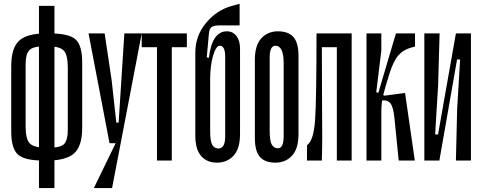

<svg xmlns="http://www.w3.org/2000/svg" viewBox="-20 -842 2529 1007"><path d="M234.4 -598.9H212.2Q151.1 -598.9 132.8 -577.8Q114.4 -556.7 114.4 -505.6V-178.9Q114.4 -112.2 136.1 -90Q157.8 -67.8 220 -67.8H242.2Q301.1 -67.8 318.3 -88.9Q335.6 -110 335.6 -161.1V-487.8Q335.6 -554.4 314.4 -576.7Q293.3 -598.9 234.4 -598.9ZM228.9 0H206.7Q108.9 0 73.9 -31.7Q38.9 -63.3 38.9 -152.2V-494.4Q38.9 -591.1 80.6 -628.9Q122.2 -666.7 220 -666.7H242.2Q342.2 -666.7 376.7 -635Q411.1 -603.3 411.1 -514.4V-172.2Q411.1 -75.6 368.9 -37.8Q326.7 0 228.9 0ZM184.4 -811.1H265.6V144.4H184.4Z M444.4 -666.7H528.9L565.6 -421.1L590 -198.9H602.2L586.7 -91.1H554.4ZM602.2 -198.9 632.2 -666.7H723.3L567.8 144.4H472.2L586.7 -91.1Z M803.3 -666.7V0H881.1V-666.7ZM723.3 -666.7V-594.4H960V-666.7Z M1170 -677.8Q1092.2 -677.8 1075.6 -538.9L1064.4 -541.1L1075.6 -665.6Q1077.8 -691.1 1089.4 -700Q1101.1 -708.9 1133.3 -708.9H1236.7V-822.2L1193.3 -810Q1116.7 -788.9 1060.6 -721.7Q1004.4 -654.4 1004.4 -565.6V-130Q1004.4 -60 1034.4 -24.4Q1064.4 11.1 1117.8 11.1Q1171.1 11.1 1205 -25.6Q1238.9 -62.2 1238.9 -138.9V-587.8Q1238.9 -628.9 1220 -653.3Q1201.1 -677.8 1170 -677.8ZM1161.1 -544.4V-126.7Q1161.1 -63.3 1125.6 -63.3Q1104.4 -63.3 1093.3 -82.2Q1082.2 -101.1 1082.2 -155.6V-424.4Q1082.2 -498.9 1097.8 -550.6Q1113.3 -602.2 1132.2 -602.2Q1161.1 -602.2 1161.1 -544.4Z M1424.4 -602.2Q1394.4 -602.2 1394.4 -538.9V-156.7Q1394.4 -102.2 1405.6 -83.3Q1416.7 -64.4 1437.8 -64.4Q1467.8 -64.4 1467.8 -127.8V-510Q1467.8 -602.2 1424.4 -602.2ZM1424.4 11.1Q1370 11.1 1343.3 -18.9Q1316.7 -48.9 1316.7 -118.9V-527.8Q1316.7 -604.4 1350.6 -641.1Q1384.4 -677.8 1437.8 -677.8Q1492.2 -677.8 1518.9 -647.8Q1545.6 -617.8 1545.6 -547.8V-138.9Q1545.6 -62.2 1511.7 -25.6Q1477.8 11.1 1424.4 11.1Z M1590 -80V0H1667.8Q1670 -56.7 1670 -124.4Q1670 -192.2 1668.9 -349.4Q1667.8 -506.7 1667.8 -666.7H1640Q1640 -310 1632.2 -207.2Q1624.4 -104.4 1590 -80ZM1746.7 -666.7V0H1824.4V-666.7ZM1648.9 -666.7V-594.4H1764.4V-666.7Z M1977.8 -314.4 1981.1 -352.2 1994.4 -340 2104.4 -354.4 2155.6 0H2071.1L2048.9 -221.1Q2043.3 -281.1 2027.2 -300.6Q2011.1 -320 1977.8 -314.4ZM1902.2 -666.7H1980V-576.7L1953.3 -357.8L1964.4 -355.6L2056.7 -666.7H2156.7V-597.8L2132.2 -591.1Q2094.4 -580 2069.4 -551.7Q2044.4 -523.3 2023.3 -457.8Q1997.8 -377.8 1988.9 -338.9Q1980 -300 1980 -257.8V0H1902.2Z M2253.3 0 2371.1 -666.7H2401.1L2284.4 0ZM2374.4 -530 2383.3 -666.7H2450V0H2371.1L2377.8 -273.3L2393.3 -530ZM2281.1 -136.7 2272.2 0H2205.6V-666.7H2285.6L2277.8 -393.3L2262.2 -136.7Z"/></svg>

Font: Le Murmure
Style: Regular
Weight: 600
Width: 2
Designer: Jeremy Landes, Alexander Slobzheninov (Cyrillic)
Foundry: Velvetyne Type Foundry
Version: Version 1.0